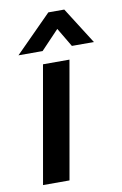

<svg xmlns="http://www.w3.org/2000/svg" viewBox="-82 -759 514 807"><g transform="rotate(-10 175.0 -355.5)"><path d="M123 -500H236L148 0H35ZM183 -711H251L350 -555H256L208 -636L131 -555H28Z"/></g></svg>

Font: Sarabun SemiBold
Style: Italic
Weight: 600
Italic angle: -10°
Designer: Suppakit Chalermlarp | Katatrad Co.,Ltd.
Foundry: Cadson Demak Co.,Ltd.
Version: Version 1.000; ttfautohint (v1.6)